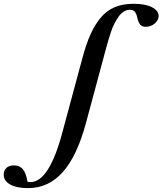

<svg xmlns="http://www.w3.org/2000/svg" viewBox="-291 -745 855 1010"><path d="M-143.6 244.6Q-203.1 244.6 -237.3 225.6Q-271.5 206.5 -271.5 173.3Q-271.5 151.9 -257.3 138.4Q-243.2 125 -217.8 125Q-188 125 -170.9 145Q-153.8 165 -146.5 210.9Q-140.1 212.9 -130.9 212.9Q-33.2 212.9 36.1 -44.9L142.6 -439.9Q162.1 -512.7 184.6 -563.2Q207 -613.8 238.5 -651.6Q270 -689.5 312.7 -707.3Q355.5 -725.1 411.6 -725.1Q472.2 -725.1 507.8 -707.3Q543.5 -689.5 543.5 -660.6Q543.5 -638.7 522.9 -621.3Q502.4 -604 476.1 -604Q454.6 -604 445.1 -617.2Q435.5 -630.4 431.2 -652.3Q426.8 -672.4 418.5 -682.9Q410.2 -693.4 392.1 -693.4Q375.5 -693.4 360.4 -684.3Q345.2 -675.3 333 -657.5Q320.8 -639.6 311 -621.3Q301.3 -603 292.2 -575.4Q283.2 -547.9 277.8 -529.5Q272.5 -511.2 265.1 -483.9L161.1 -97.7Q114.3 76.2 39.1 160.4Q-36.1 244.6 -143.6 244.6Z"/></svg>

Font: Elstob
Style: Bold Italic
Weight: 700
Italic angle: -20°
Designer: Peter S. Baker
Version: Version 1.015